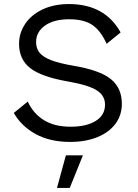

<svg xmlns="http://www.w3.org/2000/svg" viewBox="-20 -690 681 947"><path d="M48 0ZM575 -530 506 -474Q476 -540 434.5 -567.5Q393 -595 321 -595Q245 -595 201.5 -563.5Q158 -532 158 -483Q158 -451 175 -430Q192 -409 231.5 -393.5Q271 -378 341 -366Q472 -344 526.5 -300Q581 -256 581 -178Q581 -122 549.5 -79.5Q518 -37 460 -13.5Q402 10 326 10Q226 10 155.5 -29Q85 -68 48 -133L117 -189Q144 -130 196.5 -97.5Q249 -65 328 -65Q406 -65 452 -93.5Q498 -122 498 -174Q498 -218 458 -244Q418 -270 316 -288Q184 -311 129 -354Q74 -397 74 -474Q74 -527 104 -572Q134 -617 190 -643.5Q246 -670 320 -670Q497 -670 575 -530ZM324 237H261L305 76H389Z"/></svg>

Font: Work Sans
Style: Regular
Weight: 400
Designer: Wei Huang
Foundry: Wei Huang
Version: Version 1.500; ttfautohint (v1.6)